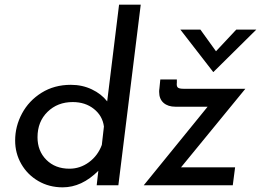

<svg xmlns="http://www.w3.org/2000/svg" viewBox="-20 -795 1120 824"><path d="M584 -775 488 0H395L402 -62Q331 9 249 9Q191 9 144.5 -18Q98 -45 71.5 -91Q45 -137 45 -192Q45 -253 74.5 -308Q104 -363 158.5 -397Q213 -431 284 -431Q333 -431 374 -411.5Q415 -392 440 -360L491 -775ZM426 -252Q420 -298 383 -327.5Q346 -357 292 -357Q227 -357 184 -315Q141 -273 141 -206Q141 -147 179 -109Q217 -71 278 -71Q324 -71 362 -99Q400 -127 417 -173ZM757 -77H989L979 0H597L871 -337H733Q701 -337 682 -353.5Q663 -370 663 -401Q663 -410 664 -414L668 -454H739V-441Q737 -425 743 -419.5Q749 -414 768 -414H1033ZM1080 -668 896 -486H895L754 -668H840L907 -575L994 -668Z"/></svg>

Font: Josefin Sans
Style: Italic
Weight: 400
Italic angle: -7°
Designer: Santiago Orozco
Foundry: Typemade
Version: Version 2.000